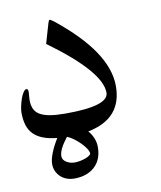

<svg xmlns="http://www.w3.org/2000/svg" viewBox="-71 -538 586 701"><g transform="rotate(-10 222.5 -188.0)"><path d="M252.9 6.8Q252.9 30.8 245.4 49.1Q237.8 67.4 224.1 79.8Q210.4 92.3 191.4 98.9Q172.4 105.5 148.4 105.5Q133.8 105.5 120.6 100.6Q107.4 95.7 97.9 86.7Q88.4 77.6 83 65.7Q77.6 53.7 77.6 39.6Q77.6 22.5 87.4 -2Q97.2 -26.4 112.8 -51.3Q82.5 -54.2 61 -62.5Q39.6 -70.8 25.9 -84.7Q12.2 -98.6 6.1 -118.7Q0 -138.7 0 -165Q0 -174.8 2.9 -188.5Q5.9 -202.1 10.3 -215.1Q14.6 -228 20.8 -237.3Q26.9 -246.6 32.7 -246.6Q39.1 -246.6 39.1 -234.9Q39.1 -226.6 38.1 -218.8Q37.1 -210.9 37.1 -205.1Q37.1 -186 43.2 -172.4Q49.3 -158.7 63.7 -150.1Q78.1 -141.6 101.3 -137.7Q124.5 -133.8 158.7 -133.8Q318.4 -133.8 318.4 -183.1Q318.4 -261.2 132.3 -396.5L153.8 -470.2Q157.2 -481 159.7 -481Q163.1 -481 174.3 -472.7Q266.1 -399.4 311.3 -331.8Q356.4 -264.2 356.4 -201.2Q356.4 -80.1 228.5 -55.2Q252.9 -26.4 252.9 6.8ZM221.2 25.9Q221.2 18.1 214.4 7.3Q207.5 -3.4 196.5 -14.6Q185.5 -25.9 172.6 -35.4Q159.7 -44.9 148.4 -49.3Q115.7 -8.3 115.7 17.1Q115.7 24.4 119.4 29.8Q123 35.2 129.6 39.3Q136.2 43.5 144 45.7Q151.9 47.9 159.7 47.9Q171.9 47.9 182.6 45.4Q193.4 43 202.1 39.6Q210.9 36.1 216.1 32.2Q221.2 28.3 221.2 25.9Z"/></g></svg>

Font: XB Kayhan
Style: Regular
Weight: 400
Designer: Behnam
Foundry: Irmug
Version: Version 7.300 2009